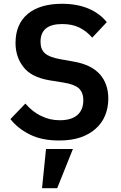

<svg xmlns="http://www.w3.org/2000/svg" viewBox="-20 -730 640 1014"><path d="M202 264C202 264 282 264 282 264C282 264 365 57 365 57C365 57 223 57 223 57C223 57 202 264 202 264ZM292 12C334 12 371 7 404 -4C436 -15 463 -30 485 -50C507 -69 524 -93 535 -120C546 -147 552 -176 552 -209C552 -209 552 -209 552 -209C552 -261 537 -304 508 -337C479 -370 434 -393 373 -404C373 -404 300 -417 300 -417C300 -417 300 -417 300 -417C261 -424 234 -434 218 -448C202 -462 194 -482 194 -509C194 -509 194 -509 194 -509C194 -572 232 -603 308 -603C308 -603 308 -603 308 -603C343 -603 374 -597 400 -584C426 -571 448 -553 467 -531C467 -531 544 -613 544 -613C544 -613 544 -613 544 -613C520 -643 488 -667 449 -684C409 -701 362 -710 307 -710C307 -710 307 -710 307 -710C230 -710 170 -692 127 -657C84 -621 62 -570 62 -503C62 -503 62 -503 62 -503C62 -454 76 -412 103 -377C130 -341 176 -317 241 -306C241 -306 315 -294 315 -294C315 -294 315 -294 315 -294C353 -288 380 -278 396 -264C412 -249 420 -228 420 -200C420 -200 420 -200 420 -200C420 -166 409 -140 388 -122C367 -104 336 -95 296 -95C296 -95 296 -95 296 -95C261 -95 229 -102 199 -117C168 -131 140 -153 114 -183C114 -183 35 -101 35 -101C35 -101 35 -101 35 -101C62 -67 96 -40 139 -19C181 2 232 12 292 12C292 12 292 12 292 12Z"/></svg>

Font: IBM Plex Mono Mod
Style: SemiBold
Weight: 500
Designer: Mike Abbink, Paul van der Laan, Pieter van Rosmalen
Foundry: Bold Monday
Version: ""